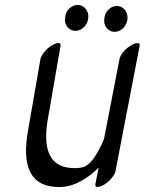

<svg xmlns="http://www.w3.org/2000/svg" viewBox="-20 -714 582 772"><path d="M241.9 -642Q242.8 -664 258.1 -679Q273.4 -694 292.4 -694Q311.4 -694 324.1 -679Q336.8 -664 334.9 -642Q332.9 -620 317.6 -605Q302.3 -590 283.3 -590Q264.3 -590 251.6 -605Q238.9 -620 241.9 -642ZM399.5 -638Q400.4 -660 415.7 -675Q431 -690 450 -690Q469 -690 481.7 -675Q494.4 -660 492.5 -638Q490.6 -616 475.3 -601Q460 -586 441 -586Q422 -586 409.3 -601Q396.6 -616 399.5 -638ZM378.8 37Q360.4 41 363.8 25L376.5 -40Q345.7 -8 303.7 15Q261.7 38 219.7 38Q48.5 40 94.3 -198L142.7 -477Q144.7 -488 158.1 -504.5Q171.6 -521 185.3 -529.5Q199.1 -538 207.2 -540Q225.7 -545 223.3 -529L174.8 -249Q133.2 -37 280.3 -38Q309.3 -38 324 -46Q360.8 -66 398.6 -156Q398.7 -157 398.9 -159L460.8 -478Q462.9 -490 476.2 -505.5Q489.6 -521 503.3 -529.5Q517.1 -538 526.2 -540Q544.6 -544 541.3 -529L444.2 -25Q442.2 -14 428.8 2Q415.4 18 401.7 26.5Q387.9 35 378.8 37Z"/></svg>

Font: Kavivanar
Style: Regular
Weight: 400
Designer: Tharique Azeez
Foundry: Tharique Azeez
Version: Version 1.88